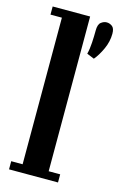

<svg xmlns="http://www.w3.org/2000/svg" viewBox="-116 -802 544 854"><g transform="rotate(15 155.5 -375.0)"><path d="M16.5 0V-37.5H69V-712.5H16.5V-750H189V-37.5H242V0ZM219.5 -587Q225.5 -610 227.2 -640Q229 -670 229 -696.5Q229 -724.5 241.5 -734.2Q254 -744 267.5 -744Q281 -744 292.8 -735.2Q304.5 -726.5 304.5 -701.5Q304.5 -665.5 288.5 -630.5Q272.5 -595.5 253.5 -573Z"/></g></svg>

Font: Imbue 10pt
Style: Bold
Weight: 700
Designer: Tyler Finck
Foundry: Etcetera Type Company
Version: Version 1.102; ttfautohint (v1.8.3)